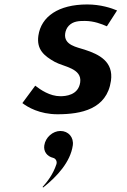

<svg xmlns="http://www.w3.org/2000/svg" viewBox="-20 -523 570 862"><path d="M251.1 65C217.3 65 184 93.5 178.8 130C174.9 156.9 190.9 178.9 218.5 185.7C229.9 188.5 237.6 201.1 233.2 214.5C218.2 260.1 191.8 293.7 171.1 316.4L173.8 318.8C236.8 269.1 296.1 203.9 306.8 130C312 93.7 287.4 65 251.1 65ZM371.5 -503C242.5 -503 164.7 -448.8 152.3 -363C143.3 -300.2 178.8 -271.6 225.9 -245.2C265.2 -223.2 349.2 -216.8 340 -153C331.6 -94.7 273.3 -91 251.1 -91C203.4 -91 162 -120 138.2 -138.3L80.4 -60.2C103.7 -42.3 157.3 -10 238.4 -10C344.1 -10 459.7 -32.6 478.1 -160C490.5 -246.6 424.9 -279.1 359.8 -300.1C326.9 -311.1 265.1 -319.8 272.7 -373C274.4 -384.3 278.8 -396.7 288.4 -407C308.3 -428.1 334.7 -429 360.8 -429C400.9 -429 436.1 -415.5 459.8 -404.9L505.6 -476C480.8 -486.6 431.8 -503 371.5 -503Z"/></svg>

Font: Hussar Ekologiczny
Style: Regular
Weight: 400
Foundry: Cannot Into Space Fonts
Version: Version 0.97